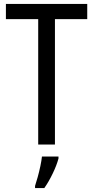

<svg xmlns="http://www.w3.org/2000/svg" viewBox="-20 -734 474 975"><path d="M259 0H174V-637H10V-714H423V-637H259ZM277 71Q268 105 247.5 147.5Q227 190 205 221H158V210Q164 192 171.5 165Q179 138 185 109.5Q191 81 193 61H277Z"/></svg>

Font: Noto Sans Lao Condensed
Style: Regular
Weight: 400
Width: 3
Designer: Monotype Design Team
Foundry: Monotype Imaging Inc.
Version: Version 2.003; ttfautohint (v1.8.4.7-5d5b)